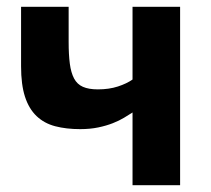

<svg xmlns="http://www.w3.org/2000/svg" viewBox="-20 -545 622 565"><path d="M182 -525V-422Q182 -384 185.5 -357.5Q189 -331 198 -314Q207 -297 224 -289.5Q241 -282 268 -282Q301 -282 327 -290.5Q353 -299 370 -311V-525H510V0H370V-214Q359 -207 345 -198.5Q331 -190 312 -182.5Q293 -175 269 -170Q245 -165 216 -165Q175 -165 142.5 -173.5Q110 -182 87.5 -203.5Q65 -225 53.5 -260.5Q42 -296 42 -350V-525Z"/></svg>

Font: PT Sans Caption
Style: Bold
Weight: 700
Designer: A.Korolkova, O.Umpeleva, V.Yefimov
Foundry: ParaType Ltd
Version: Version 2.003W OFL